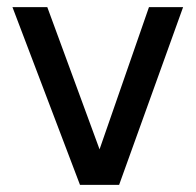

<svg xmlns="http://www.w3.org/2000/svg" viewBox="-20 -520 550 540"><path d="M15 -500H113L260 -100L399 -500H495L315 0H205Z"/></svg>

Font: Retni Sans Medium
Style: Regular
Weight: 500
Designer: Vitaly Kuzmin
Foundry: ParaType Ltd.
Version: Version 1.00;March 2, 2019;FontCreator 11.5.0.2425 64-bit; t